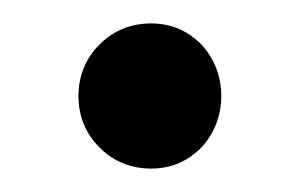

<svg xmlns="http://www.w3.org/2000/svg" viewBox="-20 -423 252 164"><path d="M109 -279C109 -279 109 -279 109 -279C126 -279 140 -285 152 -297C163 -309 169 -324 169 -341C169 -341 169 -341 169 -341C169 -358 163 -373 152 -385C140 -397 126 -403 109 -403C109 -403 109 -403 109 -403C92 -403 77 -397 65 -385C53 -373 47 -358 47 -341C47 -341 47 -341 47 -341C47 -324 53 -309 65 -297C77 -285 92 -279 109 -279Z"/></svg>

Font: Girnar Poppins
Style: Regular
Weight: 500
Designer: Ninad Kale (Devanagari), Jonny Pinhorn (Latin)
Foundry: Indian Type Foundry
Version: ""